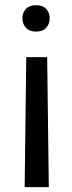

<svg xmlns="http://www.w3.org/2000/svg" viewBox="-20 -558 284 753"><path d="M83 -334H165L171.4 175.8H76.7ZM174.8 -486.3Q174.8 -464.4 161.4 -449.2Q147.9 -434.1 121.6 -434.1Q95.2 -434.1 81.5 -449.2Q67.9 -464.4 67.9 -486.3Q67.9 -508.3 81.5 -522.9Q95.2 -537.6 121.6 -537.6Q147.9 -537.6 161.4 -522.9Q174.8 -508.3 174.8 -486.3Z"/></svg>

Font: Vazir FD
Style: FD
Weight: 400
Foundry: Based on Dejavu fonts, by Saber Rastikerdar
Version: Version 26.0.0